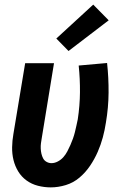

<svg xmlns="http://www.w3.org/2000/svg" viewBox="-20 -804 540 832"><path d="M200 8Q172 8 144.5 1Q117 -6 95 -22Q73 -38 59 -61Q45 -84 38.5 -110.5Q32 -137 32.5 -166Q33 -195 38 -223L89 -530H214L161 -206Q159 -195 157.5 -183.5Q156 -172 156.5 -160.5Q157 -149 159.5 -138Q162 -127 167 -117.5Q172 -108 182 -102.5Q192 -97 203 -97Q217 -97 231 -104.5Q245 -112 255 -123.5Q265 -135 272 -148.5Q279 -162 285 -175.5Q291 -189 296 -203Q301 -217 304.5 -231Q308 -245 311 -259Q314 -273 317 -287Q326 -346 326.5 -404Q327 -462 321 -520L444 -531Q451 -467 450.5 -402.5Q450 -338 439 -273Q434 -240 425.5 -208.5Q417 -177 403.5 -146Q390 -115 370.5 -86Q351 -57 324.5 -34.5Q298 -12 265 -2Q232 8 200 8ZM277 -583 224 -637 384 -784 451 -716Z"/></svg>

Font: Iosevka Curly XBdObl
Style: Regular
Weight: 800
Italic angle: -9°
Monospace: yes
Designer: Belleve Invis
Foundry: Belleve Invis
Version: Version 11.1.0; ttfautohint (v1.8.3)